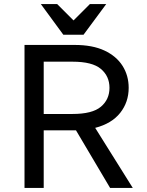

<svg xmlns="http://www.w3.org/2000/svg" viewBox="-20 -920 720 940"><path d="M100 0V-700H345Q433 -700 491.5 -672.5Q550 -645 580 -597.5Q610 -550 610 -490Q610 -420 568.5 -367.5Q527 -315 446 -294L630 0H519L352 -282H194V0ZM194 -362H335Q432 -362 474 -397.5Q516 -433 516 -490Q516 -547 474 -582.5Q432 -618 335 -618H194ZM290 -750 180 -900H260L340 -820L420 -900H500L389 -750Z"/></svg>

Font: Golos Text
Style: Regular
Weight: 400
Designer: A.Korolkova, Vitaly Kuzmin
Foundry: ParaType Ltd
Version: Version 2.004